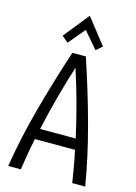

<svg xmlns="http://www.w3.org/2000/svg" viewBox="-135 -986 750 1057"><g transform="rotate(15 240.5 -457.5)"><path d="M21 0Q47 -162 93.5 -334.5Q140 -507 201 -693H278Q340 -507 386.5 -334.5Q433 -162 460 0H386Q379 -42 371.5 -88Q364 -134 353 -181H125Q115 -134 107 -88.5Q99 -43 93 0ZM138 -242H341Q321 -333 295.5 -428Q270 -523 239 -618Q209 -524 183.5 -429Q158 -334 138 -242ZM161 -740 125 -770 241 -915 355 -770 320 -740 240 -834Z"/></g></svg>

Font: Ubuntu Sans Condensed
Style: Regular
Weight: 400
Width: 3
Designer: Dalton Maag Ltd
Foundry: Dalton Maag Ltd
Version: Version 1.006; ttfautohint (v1.8.4.7-5d5b)